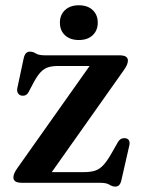

<svg xmlns="http://www.w3.org/2000/svg" viewBox="-20 -676 524 710"><path d="M437.5 -416 155.5 -17 135.5 -39.5H289.5Q315.5 -39.5 332 -45Q348.5 -50.5 362.5 -65.8Q376.5 -81 393 -110L415.5 -149.5Q421.5 -159.5 428.5 -162.8Q435.5 -166 443.5 -165Q453 -163.5 456.8 -157Q460.5 -150.5 458.5 -139.5L429 -10Q426 3 420.5 8.5Q415 14 406 14Q395.5 14 384.5 7Q373.5 0 351.5 0H63Q44.5 0 37 -5.2Q29.5 -10.5 29.5 -20Q29.5 -27 33 -35.2Q36.5 -43.5 45 -55.5L325.5 -452L345 -432H195Q172.5 -432 157.5 -427Q142.5 -422 130.2 -409Q118 -396 105 -372L86.5 -337Q81.5 -327.5 74.8 -324.2Q68 -321 59 -322.5Q50.5 -324.5 46.2 -331.8Q42 -339 44 -350L67.5 -460Q70.5 -473.5 76.2 -479.2Q82 -485 91.5 -485Q102 -485 112.8 -478.2Q123.5 -471.5 145 -471.5H419.5Q438 -471.5 445.5 -466.5Q453 -461.5 453 -452Q453 -445 449.5 -436.5Q446 -428 437.5 -416ZM271.5 -528Q239.5 -528 220.5 -545.5Q201.5 -563 201.5 -592.5Q201.5 -621 220.5 -638.8Q239.5 -656.5 271.5 -656.5Q304 -656.5 322.8 -638.8Q341.5 -621 341.5 -592.5Q341.5 -563.5 322.8 -545.8Q304 -528 271.5 -528Z"/></svg>

Font: Fraunces Medium
Style: Regular
Weight: 500
Version: Version 1.000;[b76b70a41]